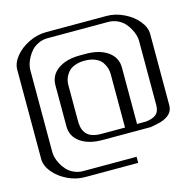

<svg xmlns="http://www.w3.org/2000/svg" viewBox="-137 -932 1294 1279"><g transform="rotate(-15 510.5 -292.0)"><path d="M510.3 -583.5Q604 -583.5 661.4 -543Q718.8 -502.4 718.8 -433.1V-43.9H779.3Q826.2 -47.9 850.6 -68.1Q875 -88.4 875 -131.3V-577.1Q875 -592.8 869.4 -613.8Q863.8 -634.8 850.8 -658.9Q837.9 -683.1 819.3 -703.1Q800.8 -723.1 771.7 -736.6Q742.7 -750 708.5 -750H291.5Q257.3 -750 228.3 -736.6Q199.2 -723.1 180.7 -703.1Q162.1 -683.1 149.2 -658.9Q136.2 -634.8 130.6 -613.8Q125 -592.8 125 -577.1V-6.3Q125 9.3 130.6 30.3Q136.2 51.3 149.2 75.4Q162.1 99.6 180.7 119.6Q199.2 139.6 228.3 153.1Q257.3 166.5 291.5 166.5H659.2V208.5H291.5Q231.4 208.5 173.1 180.4Q114.7 152.3 78.1 107.4Q41.5 62.5 41.5 16.6V-600.1Q41.5 -646 78.1 -690.7Q114.7 -735.4 173.1 -763.4Q231.4 -791.5 291.5 -791.5H708.5Q768.6 -791.5 826.9 -763.4Q885.3 -735.4 921.9 -690.7Q958.5 -646 958.5 -600.1V-108.4Q958.5 -40.5 871.1 -14.6Q853 -9.3 802.2 0H708.5H468.8Q375 0 317.6 -40.3Q260.3 -80.6 260.3 -149.9V-433.1Q260.3 -502.4 317.6 -543Q375 -583.5 468.8 -583.5ZM635.3 -41.5V-410.6Q635.3 -431.6 629.2 -452.1Q623 -472.7 608.2 -493.9Q593.3 -515.1 562.7 -528.3Q532.2 -541.5 489.7 -541.5Q455.1 -541.5 428.2 -532.5Q401.4 -523.4 386 -509.8Q370.6 -496.1 360.6 -477.8Q350.6 -459.5 347.2 -443.4Q343.8 -427.2 343.8 -410.6V-172.9Q343.8 -159.7 344.2 -149.9Q344.7 -140.1 347.4 -125.5Q350.1 -110.8 355 -100.3Q359.9 -89.8 369.1 -78.1Q378.4 -66.4 391.1 -58.8Q403.8 -51.3 423.8 -46.4Q443.8 -41.5 468.8 -41.5Z"/></g></svg>

Font: Gputeks
Style: Regular
Weight: 500
Version: Version 0.9